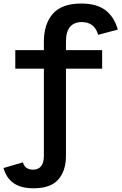

<svg xmlns="http://www.w3.org/2000/svg" viewBox="-80 -820 672 1061"><path d="M284.5 -590V-543H484.5V-440.5H284.5V40.5Q284.5 124 242 172.2Q199.5 220.5 106 220.5Q36 220.5 -4.8 192Q-45.5 163.5 -60.5 108.5L46.5 77Q58 117.5 102.5 117.5Q132 117.5 147.2 98.2Q162.5 79 162.5 40.5V-440.5H4.5V-543H162.5V-590Q162.5 -687.5 212.2 -744Q262 -800.5 369.5 -800.5Q453.5 -800.5 502.2 -764Q551 -727.5 571 -656.5L462.5 -627.5Q442.5 -698 372 -698Q329.5 -698 307 -671.5Q284.5 -645 284.5 -590Z"/></svg>

Font: Hepta Slab ExtraLight SemiBold
Style: Regular
Weight: 600
Version: Version 1.102